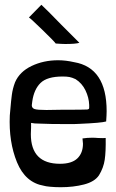

<svg xmlns="http://www.w3.org/2000/svg" viewBox="-20 -767 484 803"><path d="M213 -585Q239 -583 253 -583Q297 -583 312 -588Q312 -588 235 -665Q174 -728 153 -747L101 -694Q108 -690 158 -641.5Q208 -593 213 -585ZM147 -250Q185 -248 264 -248Q301 -248 312 -249Q405 -253 424 -259Q426 -287 426 -302Q426 -484 290 -507Q255 -515 223 -515Q162 -515 112 -491Q62 -467 43 -423Q33 -397 29.5 -370Q26 -343 24 -317.5Q22 -292 21 -284Q16 -174 51 -88.5Q86 -3 164 10Q169 12 189.5 14Q210 16 234 16Q287 16 331.5 4.5Q376 -7 394 -34Q413 -65 418 -99Q423 -133 422 -190Q411 -189 402.5 -189.5Q394 -190 388 -190Q380 -191 364 -191Q346 -191 325 -188Q327 -172 327 -166Q327 -127 303.5 -104.5Q280 -82 231 -82Q109 -82 109 -206L110 -235V-253Q122 -250 147 -250ZM353 -317Q353 -313 351.5 -311.5Q350 -310 345 -309Q333 -308 237 -308Q211 -307 174 -307Q136 -307 124.5 -311Q113 -315 113 -327Q113 -331 115 -343Q122 -393 149.5 -420Q177 -447 242 -447Q259 -447 270 -445Q281 -443 296 -436Q323 -419 337.5 -389Q352 -359 353 -328Z"/></svg>

Font: Londrina Solid Light
Style: Regular
Weight: 300
Designer: Marcelo Magalhaes
Foundry: Marcelo Magalhães
Version: Version 1.002